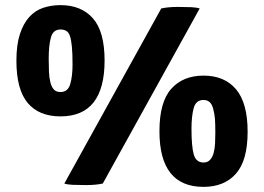

<svg xmlns="http://www.w3.org/2000/svg" viewBox="-20 -716 1030 749"><path d="M774 13Q602 13 602 -204Q602 -318 648 -369.5Q694 -421 774 -421Q856 -421 901 -367.5Q946 -314 946 -202Q946 -90 900.5 -38.5Q855 13 774 13ZM812 -290Q804 -326 774 -326Q744 -326 735.5 -294Q727 -262 727 -214Q727 -144 736 -113Q745 -82 774 -82Q790 -82 799.5 -92.5Q809 -103 813.5 -119.5Q818 -136 819 -157Q820 -178 820 -199Q820 -234 818.5 -252.5Q817 -271 812 -290ZM388 -480Q388 -262 216 -262Q132 -262 88 -314.5Q44 -367 44 -479Q44 -541 57.5 -582.5Q71 -624 94 -649.5Q117 -675 148.5 -685.5Q180 -696 216 -696Q297 -696 342.5 -644.5Q388 -593 388 -480ZM216 -357Q245 -357 254 -388Q263 -419 263 -464Q263 -507 260.5 -533.5Q258 -560 253 -575Q248 -590 238.5 -595.5Q229 -601 216 -601Q187 -601 178.5 -569.5Q170 -538 170 -487Q170 -460 171 -436.5Q172 -413 176.5 -395Q181 -377 190 -367Q199 -357 216 -357ZM231 0 609 -683Q636 -689 674 -689Q704 -689 725.5 -688Q747 -687 759 -683L381 0Q354 6 315 6Q285 6 263.5 5Q242 4 231 0Z"/></svg>

Font: Signika
Style: Bold
Weight: 700
Designer: Anna Giedrys
Foundry: Anna Giedrys
Version: Version 1.001